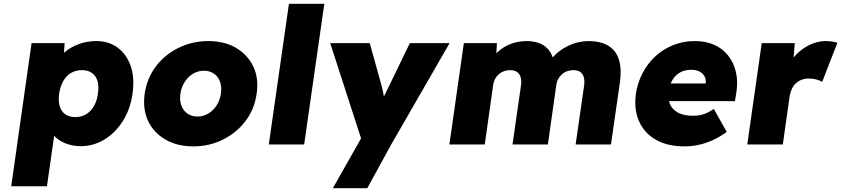

<svg xmlns="http://www.w3.org/2000/svg" viewBox="-20 -760 4425 1010"><path d="M39 220 146 -533H320L312 -415L278 -424Q288 -458 319.5 -485Q351 -512 394.5 -528Q438 -544 486 -544Q553 -544 600 -508.5Q647 -473 668 -411Q689 -349 677 -267Q666 -187 627 -124.5Q588 -62 530 -26.5Q472 9 404 9Q359 9 320.5 -7.5Q282 -24 259 -52.5Q236 -81 233 -117L277 -131L227 220ZM376 -144Q408 -144 433 -159Q458 -174 474 -201.5Q490 -229 495 -267Q501 -306 493 -333.5Q485 -361 464 -376Q443 -391 411 -391Q379 -391 354 -376.5Q329 -362 313 -334Q297 -306 291 -267Q286 -229 294 -201.5Q302 -174 323 -159Q344 -144 376 -144Z M997 10Q912 10 850 -26Q788 -62 759 -124Q730 -186 741 -267Q753 -348 799.5 -410Q846 -472 918.5 -508Q991 -544 1076 -544Q1161 -544 1222 -508Q1283 -472 1312.5 -410Q1342 -348 1330 -267Q1319 -186 1272 -124Q1225 -62 1153.5 -26Q1082 10 997 10ZM1019 -147Q1049 -147 1075.5 -162.5Q1102 -178 1119.5 -205.5Q1137 -233 1142 -267Q1147 -303 1137.5 -330Q1128 -357 1105.5 -372.5Q1083 -388 1053 -388Q1022 -388 996 -372.5Q970 -357 952 -329.5Q934 -302 929 -267Q924 -233 934 -205.5Q944 -178 966 -162.5Q988 -147 1019 -147Z M1394 0 1500 -740H1686L1580 0Z M1731 230 1902 -72 1893 10 1717 -533H1925L1984 -321Q1991 -296 1996 -271.5Q2001 -247 2002 -225L1979 -209Q1985 -222 1996 -245Q2007 -268 2022 -298L2136 -533H2345L2038 0L1912 230Z M2344 0 2420 -533H2594L2589 -445L2566 -449Q2584 -475 2605.5 -493Q2627 -511 2651.5 -522.5Q2676 -534 2701 -539Q2726 -544 2748 -544Q2785 -544 2815 -533.5Q2845 -523 2866 -498Q2887 -473 2896 -428L2867 -430L2877 -444Q2896 -470 2919 -488Q2942 -506 2969 -519Q2996 -532 3023.5 -538Q3051 -544 3075 -544Q3140 -544 3180.5 -519Q3221 -494 3236 -445.5Q3251 -397 3241 -327L3194 0H3008L3053 -312Q3056 -338 3050.5 -355.5Q3045 -373 3031.5 -382Q3018 -391 2996 -391Q2979 -391 2963.5 -385.5Q2948 -380 2936.5 -369.5Q2925 -359 2917.5 -346.5Q2910 -334 2907 -317L2862 0H2676L2721 -313Q2724 -338 2718.5 -355Q2713 -372 2699.5 -381.5Q2686 -391 2664 -391Q2647 -391 2631.5 -385.5Q2616 -380 2604.5 -370Q2593 -360 2585.5 -347Q2578 -334 2575 -318L2530 0Z M3581 10Q3490 10 3429 -25.5Q3368 -61 3341 -123.5Q3314 -186 3325 -266Q3334 -326 3361 -377Q3388 -428 3429.5 -465.5Q3471 -503 3523.5 -523.5Q3576 -544 3635 -544Q3693 -544 3737.5 -524Q3782 -504 3811 -467Q3840 -430 3851.5 -380Q3863 -330 3853 -270L3846 -228H3426L3416 -321H3710L3689 -301L3692 -320Q3695 -342 3686 -358.5Q3677 -375 3659 -384Q3641 -393 3617 -393Q3583 -393 3558.5 -379.5Q3534 -366 3518.5 -341Q3503 -316 3498 -281Q3492 -241 3504.5 -212Q3517 -183 3547.5 -167Q3578 -151 3625 -151Q3656 -151 3680.5 -159Q3705 -167 3735 -187L3803 -66Q3764 -38 3726.5 -21.5Q3689 -5 3653 2.5Q3617 10 3581 10Z M3911 0 3987 -533H4161L4146 -358L4111 -388Q4131 -432 4163.5 -467.5Q4196 -503 4238 -523.5Q4280 -544 4323 -544Q4341 -544 4356.5 -541.5Q4372 -539 4385 -535L4305 -329Q4295 -336 4276 -341.5Q4257 -347 4234 -347Q4214 -347 4197 -340.5Q4180 -334 4167 -322Q4154 -310 4146 -293.5Q4138 -277 4134 -255L4098 0Z"/></svg>

Font: Lexend ExtBd
Style: Italic
Weight: 800
Italic angle: -8.13011°
Designer: Bonnie Shaver-Troup, Thomas Jockin
Foundry: Lexend
Version: Version 1.007